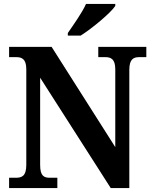

<svg xmlns="http://www.w3.org/2000/svg" viewBox="-20 -951 775 971"><path d="M323 -784V-771H388C447 -808 540 -886 563 -921V-931H415C395 -886 351 -825 323 -784ZM26 0H270V-52H233C203 -52 183 -60 183 -117V-558L540 0H634V-597C634 -652 655 -662 684 -662H720V-714H477V-662H513C540 -662 563 -653 563 -601V-207L241 -714H26V-662H62C89 -662 113 -654 113 -601V-117C113 -60 90 -52 60 -52H26Z"/></svg>

Font: Noto Serif Bengali SemiCondensed
Style: Bold
Weight: 700
Width: 4
Designer: Juan Bruce, Universal Thirst, Indian Type Foundry and the Monotype Design Team.
Foundry: Monotype Imaging Inc.
Version: Version 2.003